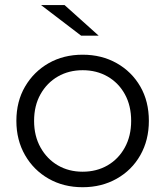

<svg xmlns="http://www.w3.org/2000/svg" viewBox="-20 -751 667 775"><path d="M313.5 4.7Q236.6 4.7 176.3 -29.7Q116 -64 81.1 -124.7Q46.1 -185.5 46.1 -263.1Q46.1 -341.7 81.2 -401.6Q116.2 -461.5 176.3 -495.9Q236.4 -530.2 313.5 -530.2Q390.6 -530.2 451.2 -495.9Q511.8 -461.6 546.4 -401.7Q580.9 -341.9 580.9 -263.1Q580.9 -185.3 546.4 -124.6Q512 -64 451.1 -29.7Q390.3 4.7 313.5 4.7ZM313.5 -57.9Q369.9 -57.9 414.2 -83.5Q458.4 -109.2 483.9 -155.7Q509.4 -202.2 509.4 -263Q509.4 -324.8 483.9 -370.8Q458.4 -416.8 414.2 -442.2Q369.9 -467.6 313.8 -467.6Q257.7 -467.6 213.6 -442.2Q169.6 -416.8 143.6 -370.8Q117.6 -324.8 117.6 -263Q117.6 -202.2 143.6 -155.7Q169.6 -109.2 213.6 -83.5Q257.6 -57.9 313.5 -57.9ZM307.5 -607 145.6 -730.6H240.6L378.3 -607Z"/></svg>

Font: Montserrat Thin
Style: Regular
Weight: 100
Designer: Julieta Ulanovsky
Foundry: Julieta Ulanovsky
Version: Version 9.000